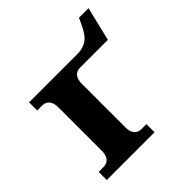

<svg xmlns="http://www.w3.org/2000/svg" viewBox="-166 -751 884 884"><g transform="rotate(-45 275.5 -309.5)"><path d="M316 -453H497L537 -619H475L468 -604C441 -546 422 -506 348 -506H37V-453H69C99 -453 116 -432 116 -395V-111C116 -74 99 -53 69 -53H37V0H348V-53H316C286 -53 269 -74 269 -111V-395C269 -432 286 -453 316 -453Z"/></g></svg>

Font: LT Superior Serif ExtraBold
Style: Regular
Weight: 800
Designer: Daniel Lyons
Foundry: LyonsType
Version: Version 2.120;FEAKit 1.0